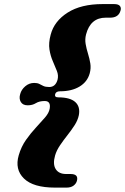

<svg xmlns="http://www.w3.org/2000/svg" viewBox="-20 -772 598 918"><path d="M243.5 -321Q240 -306.5 259 -306.5Q315 -306.5 339.8 -284.2Q364.5 -262 357 -221.5Q352 -197 336.5 -173Q321 -149 302 -125Q283 -101 266.8 -77Q250.5 -53 243.5 -29Q231.5 12.5 246.2 36.2Q261 60 296.5 60H317.5Q357 60 347.5 93.5Q343.5 107 331 116Q318.5 125 298 125H243Q139 125 94.5 81.5Q50 38 69.5 -29.5Q81.5 -71 104.5 -103.5Q127.5 -136 152 -162.2Q176.5 -188.5 195.2 -210.2Q214 -232 217.5 -252Q224 -289 194 -289Q168 -289 151.5 -278.8Q135 -268.5 112.5 -268.5Q89 -268.5 79.5 -284.5Q70 -300.5 76.5 -322Q82 -343.5 100.8 -359.5Q119.5 -375.5 143.5 -375.5Q158.5 -375.5 167.8 -370.8Q177 -366 187.2 -361Q197.5 -356 215.5 -356Q245 -356 255 -390Q260.5 -411 252.2 -432.2Q244 -453.5 232.8 -478.8Q221.5 -504 216.5 -535.2Q211.5 -566.5 222.5 -607Q239.5 -671 303.5 -711.8Q367.5 -752.5 470.5 -752.5H525.5Q546.5 -752.5 553.5 -743.2Q560.5 -734 556 -720.5Q546.5 -687.5 506.5 -687.5H485.5Q412.5 -687.5 391.5 -607.5Q385.5 -584.5 389.5 -561.5Q393.5 -538.5 400.8 -515.2Q408 -492 411.8 -468.8Q415.5 -445.5 409 -421.5Q398 -381 360.5 -358.2Q323 -335.5 267 -335.5Q247 -335.5 243.5 -321Z"/></svg>

Font: Fraunces 9pt S000 Black
Style: Italic
Weight: 900
Italic angle: -16°
Version: Version 1.000; ttfautohint (v1.8.3)